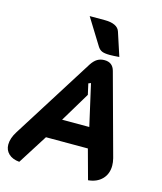

<svg xmlns="http://www.w3.org/2000/svg" viewBox="-135 -1039 969 1146"><g transform="rotate(15 349.0 -465.5)"><path d="M4 -74Q4 -113 32 -157L349 -660Q366 -686 385 -697.5Q404 -709 429 -709Q480 -709 493 -660L630 -157Q636 -133 636 -112Q636 -61 604.5 -28.5Q573 4 519 9L469 -174H210L94 9Q51 5 27.5 -17.5Q4 -40 4 -74ZM444 -300 386 -556 371 -550 386 -483 276 -300ZM451 -747Q419 -747 403 -753.5Q387 -760 376 -777L275 -940H370Q407 -940 431 -928.5Q455 -917 462 -894L509 -750Q474 -747 451 -747Z"/></g></svg>

Font: K2D ExtraBold
Style: Italic
Weight: 800
Italic angle: -10°
Designer: Katatrad Aksorn Co.,Ltd.
Foundry: Cadson Demak Co.,Ltd.
Version: Version 1.000; ttfautohint (v1.6)